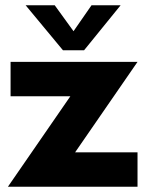

<svg xmlns="http://www.w3.org/2000/svg" viewBox="-20 -706 550 726"><path d="M246 -342H20V-472H500L264 -130H500V0H10ZM218 -516 77 -686H187L258 -588L326 -686H436L298 -516Z"/></svg>

Font: Madhuban Bold
Style: Regular
Weight: 700
Designer: jaikishan Patel
Foundry: MagicType
Version: Version 1.000